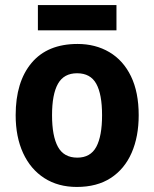

<svg xmlns="http://www.w3.org/2000/svg" viewBox="-20 -730 611 760"><path d="M529 -274Q529 -189 501 -125Q473 -61 418.5 -25.5Q364 10 284 10Q210 10 155.5 -25Q101 -60 71.5 -124Q42 -188 42 -274Q42 -406 105 -481Q168 -556 287 -556Q358 -556 413 -523.5Q468 -491 498.5 -428Q529 -365 529 -274ZM186 -274Q186 -191 209.5 -148.5Q233 -106 286 -106Q338 -106 361 -148.5Q384 -191 384 -274Q384 -357 361 -398.5Q338 -440 285 -440Q233 -440 209.5 -398.5Q186 -357 186 -274ZM441 -710V-610H130V-710Z"/></svg>

Font: Noto Sans Armenian SemiCondensed
Style: Bold
Weight: 700
Width: 4
Designer: Monotype Design Team
Foundry: Monotype Imaging Inc.
Version: Version 2.008; ttfautohint (v1.8.4.7-5d5b)